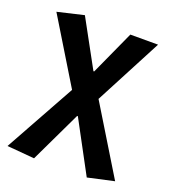

<svg xmlns="http://www.w3.org/2000/svg" viewBox="-142 -678 882 996"><g transform="rotate(20 298.5 -180.0)"><path d="M161 214 296 -69H300L452 214L597 182L370 -190L564 -560H411L300 -316H296L155 -574L10 -540L225 -187L10 201Z"/></g></svg>

Font: Noto Sans CJK KR Bold
Style: Regular
Weight: 700
Designer: Ryoko NISHIZUKA (kana & ideographs); Paul D. Hunt (Latin, Greek & Cyrillic); Wenlong ZHANG (bopomofo); Sandoll Communica
Foundry: Adobe Systems Incorporated
Version: Version 1.004;PS 1.004;hotconv 1.0.82;makeotf.lib2.5.63406